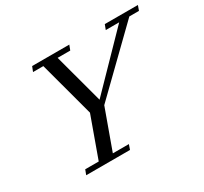

<svg xmlns="http://www.w3.org/2000/svg" viewBox="-137 -855 1111 1047"><g transform="rotate(-30 418.5 -331.5)"><path d="M128.4 0 140.1 -30.8H225.1L316.9 -285.2L223.6 -632.3H158.7L170.9 -663.1H404.8L393.1 -632.3H313.5L397.5 -320.3L701.2 -632.3H616.7L628.4 -663.1H836.9L825.7 -632.3H765.1L404.8 -281.7L314 -30.8H415L404.3 0Z"/></g></svg>

Font: Elstob 10pt
Style: Italic
Weight: 400
Italic angle: -20°
Designer: Peter S. Baker
Version: Version 1.015